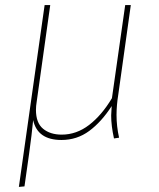

<svg xmlns="http://www.w3.org/2000/svg" viewBox="-20 -539 622 753"><path d="M437 -88Q437 -44 447 1L427 4Q416 -46 416 -86Q416 -95 418 -123Q378 -61 330 -25.5Q282 10 221 10Q127 10 110 -68Q105 -14 94 65L76 192L54 194L155 -519H177L124 -141Q121 -123 121 -108Q121 -57 149 -34Q177 -11 222 -11Q280 -11 329.5 -49Q379 -87 419 -154L471 -519H493L444 -169Q437 -126 437 -88Z"/></svg>

Font: FiraGO Thin
Style: Italic
Weight: 100
Italic angle: -8°
Designer: bBox Type GmbH
Foundry: bBox Type GmbH
Version: Version 1.001